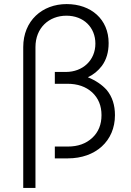

<svg xmlns="http://www.w3.org/2000/svg" viewBox="-20 -777 644 942"><path d="M154 145V-546C154 -640 220 -700 306 -700C390 -700 448 -643 448 -563C448 -481 386 -424 303 -424H249V-366H310C361 -366 401 -352 432 -324C463 -295 478 -258 478 -212C478 -166 463 -129 433 -101C402 -72 362 -58 313 -58H249V0H313C449 0 544 -85 544 -212C544 -261 531 -302 504 -335C481 -361 450 -382 411 -398C439 -411 462 -430 480 -454C502 -484 513 -521 513 -566C513 -682 427 -757 307 -757C187 -757 94 -675 94 -546V145Z"/></svg>

Font: Plus Jakarta Sans Light
Style: Regular
Weight: 300
Designer: Gumpita Rahayu
Foundry: Tokotype
Version: Version 2.071;gftools[0.9.30]